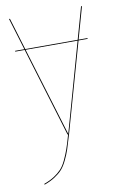

<svg xmlns="http://www.w3.org/2000/svg" viewBox="-82 -564 503 801"><g transform="rotate(-10 169.5 -163.5)"><path d="M323.7 -517.1 285.6 -381.8H323.2V-378.4H284.7L177.7 0Q166.5 38.6 159.2 60.5Q151.9 82.5 140.6 105.7Q129.4 128.9 116.7 142.6Q104 156.2 85.4 168.2Q66.9 180.2 41 189.5L40 186Q65.4 176.8 83.5 165Q101.6 153.3 114 140.1Q126.5 127 137.2 104.2Q147.9 81.5 155.5 59.8Q163.1 38.1 173.8 0H171.4L56.6 -378.4H16.6V-381.8H55.7L14.6 -517.1H18.6L59.6 -381.8H281.7L319.8 -517.1ZM174.8 -2 280.8 -378.4H60.5Z"/></g></svg>

Font: Fira Sans Compressed Four
Style: Regular
Weight: 100
Width: 1
Designer: Carrois Corporate & Edenspiekermann AG
Foundry: Carrois Corporate GbR & Edenspiekermann AG
Version: Version 4.203;PS 004.203;hotconv 1.0.88;makeotf.lib2.5.64775